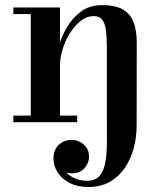

<svg xmlns="http://www.w3.org/2000/svg" viewBox="-20 -490 661 770"><path d="M334 260Q291.5 260 260.2 244.2Q229 228.5 211.8 202.2Q194.5 176 194.5 145Q194.5 110.5 215.8 90.8Q237 71 266.5 71Q283.5 71 299.8 78.8Q316 86.5 326.5 101.5Q337 116.5 337 138.5Q337 164 318.8 184.5Q300.5 205 268.5 205Q249.5 205 233 196.8Q216.5 188.5 206 175Q195.5 161.5 195.5 145H221.5Q221.5 169.5 236 190Q250.5 210.5 275 222.8Q299.5 235 329 235Q364 235 381 213.2Q398 191.5 403.5 155Q409 118.5 408.8 73Q408.5 27.5 408.5 -20V-301L528.5 -319.5L528 11.5Q528 60 516 104.8Q504 149.5 479.8 184.5Q455.5 219.5 419.2 239.8Q383 260 334 260ZM33.5 0V-26.5H289.5V0ZM103.5 0V-433.5H33.5V-460H220.5V0ZM203 -225.5Q203 -256.5 213.8 -297.8Q224.5 -339 247 -378.2Q269.5 -417.5 304.5 -443.5Q339.5 -469.5 388 -469.5Q445.5 -469.5 475.8 -450.2Q506 -431 517.2 -397Q528.5 -363 528.5 -319.5L408.5 -301Q408.5 -343 404.5 -370.5Q400.5 -398 389.2 -411.8Q378 -425.5 355.5 -425.5Q328.5 -425.5 304 -406.5Q279.5 -387.5 260.8 -357.5Q242 -327.5 231.2 -292.8Q220.5 -258 220.5 -225.5Z"/></svg>

Font: Bodoni Moda SC 9pt SemiBold
Style: Regular
Weight: 600
Designer: Owen Earl
Foundry: indestructible type
Version: Version 2.005